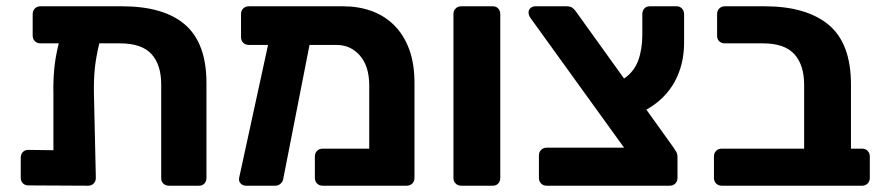

<svg xmlns="http://www.w3.org/2000/svg" viewBox="-20 -591 2814 611"><path d="M296 -453Q286 -412 282 -375.5Q278 -339 279 -290L285 -25Q285 -14 278 -7Q271 0 260 0L70 -1Q59 -1 52.5 -8Q46 -15 46 -26V-89Q46 -100 52.5 -107Q59 -114 70 -114L150 -113V-288Q149 -332 152.5 -370.5Q156 -409 167 -453H109Q98 -453 91 -460Q84 -467 84 -478V-546Q84 -557 91 -564Q98 -571 109 -571H368Q502 -571 569.5 -512Q637 -453 637 -327V-25Q637 -14 630.5 -7Q624 0 613 0H518Q507 0 500 -6.5Q493 -13 493 -24V-322Q493 -385 462 -419Q431 -453 362 -453Z M965 -448 882 -25Q881 -14 873.5 -7Q866 0 856 0H763Q753 0 746 -7Q739 -14 741 -25L833 -448H772Q761 -448 754 -455Q747 -462 747 -473V-546Q747 -557 754 -564Q761 -571 772 -571H1072Q1121 -571 1162.5 -556Q1204 -541 1234.5 -510.5Q1265 -480 1282 -434.5Q1299 -389 1299 -327V-25Q1299 -14 1292 -7Q1285 0 1274 0H1007Q996 0 989 -7Q982 -14 982 -25V-93Q982 -104 989 -111Q996 -118 1007 -118H1155V-319Q1155 -380 1125.5 -414Q1096 -448 1051 -448Z M1448 0Q1437 0 1430 -7Q1423 -14 1423 -25V-546Q1423 -557 1430 -564Q1437 -571 1448 -571H1548Q1559 -571 1565.5 -564Q1572 -557 1572 -546V-25Q1572 -14 1565.5 -7Q1559 0 1548 0Z M1720 0Q1709 0 1702 -7Q1695 -14 1695 -25V-96Q1695 -107 1702 -114Q1709 -121 1720 -121H1966L1668 -534Q1662 -543 1662 -551Q1662 -560 1668.5 -565.5Q1675 -571 1683 -571H1783Q1796 -571 1803 -565Q1810 -559 1813 -554L1966 -341Q1998 -363 2011 -398.5Q2024 -434 2024 -480V-545Q2024 -557 2030.5 -564Q2037 -571 2048 -571H2133Q2144 -571 2150.5 -563.5Q2157 -556 2157 -545V-455Q2157 -386 2127 -331Q2097 -276 2037 -242L2123 -122Q2128 -115 2132 -108Q2136 -101 2136 -90V-25Q2136 -14 2129 -7Q2122 0 2111 0Z M2277 0Q2266 0 2259 -7Q2252 -14 2252 -25V-93Q2252 -104 2259 -111Q2266 -118 2277 -118H2539V-321Q2539 -384 2508 -418.5Q2477 -453 2408 -453H2287Q2276 -453 2269 -459.5Q2262 -466 2262 -477V-546Q2262 -557 2269 -564Q2276 -571 2287 -571H2413Q2546 -571 2617 -512Q2688 -453 2688 -322V-118H2723Q2734 -118 2741 -111Q2748 -104 2748 -93V-25Q2748 -14 2741 -7Q2734 0 2723 0Z"/></svg>

Font: Fz Rubik SemBd
Style: Regular
Weight: 600
Designer: Hubert and Fischer
Foundry: Hubert and Fischer
Version: Vit hóa bi FontZin.com